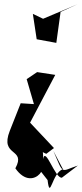

<svg xmlns="http://www.w3.org/2000/svg" viewBox="-20 -834 385 900"><path d="M203 10C215 109 223 -24 275 -41L230 -127C280 -11 262 -31 345 -58L270 -1C237 2 193 -150 182 -88C186 -186 133 -137 197 -113L233 -140L121 -259L239 -483L154 -496L105 -463L139 -346L77 -350L26 -221C-23 -97 105 -142 52 -45C140 81 241 -90 134 -78ZM134 -769 152 -650 244 -633 264 -778 343 -814 182 -746Z"/></svg>

Font: Asimov Silicon
Style: Regular
Weight: 400
Designer: Google
Version: Version 2.000980; 2014